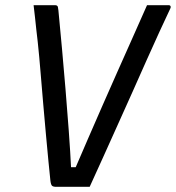

<svg xmlns="http://www.w3.org/2000/svg" viewBox="-20 -720 681 743"><path d="M192 -700Q197 -700 200 -698.5Q203 -697 204 -693Q205 -689 206 -680Q213 -607 220 -530.5Q227 -454 233.5 -375Q240 -296 246 -215.5Q252 -135 256 -52L237 -73H291L264 -52Q292 -118 320.5 -183Q349 -248 377 -312.5Q405 -377 434 -441.5Q463 -506 491.5 -570.5Q520 -635 549 -700Q570 -700 591 -700Q612 -700 632 -700Q636 -700 638 -698.5Q640 -697 640.5 -694Q641 -691 639 -687Q621 -649 597.5 -598Q574 -547 548 -488.5Q522 -430 493.5 -366Q465 -302 436 -238Q407 -174 379.5 -112.5Q352 -51 327 3Q291 3 257.5 3Q224 3 198 3Q186 3 181.5 -1Q177 -5 175 -21Q172 -50 167.5 -95.5Q163 -141 158 -197Q153 -253 147.5 -315Q142 -377 137 -439.5Q132 -502 126 -558Q123 -582 120.5 -605.5Q118 -629 115.5 -652.5Q113 -676 110 -700Q132 -700 152.5 -700Q173 -700 192 -700Z"/></svg>

Font: RecMonoLinear Nerd Font Mono
Style: Italic
Weight: 400
Italic angle: -10°
Monospace: yes
Version: Version 1.085; ttfautohint (v1.8.4.7-5d5b);Nerd Fonts 3.2.1